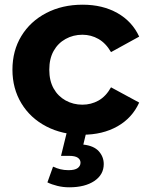

<svg xmlns="http://www.w3.org/2000/svg" viewBox="-20 -566 631 818"><path d="M332 8Q245 8 177 -27.5Q109 -63 71 -126Q33 -189 33 -269Q33 -350 71 -412.5Q109 -475 177 -510.5Q245 -546 332 -546Q417 -546 480 -510.5Q543 -475 573 -410L453 -344Q431 -382 399.5 -400Q368 -418 331 -418Q292 -418 259.5 -400Q227 -382 208.5 -349Q190 -316 190 -269Q190 -222 208.5 -189Q227 -156 259.5 -138Q292 -120 331 -120Q368 -120 399.5 -137.5Q431 -155 453 -194L573 -129Q543 -63 480 -27.5Q417 8 332 8ZM275 232Q249 232 224.5 226Q200 220 182 211L206 144Q221 151 237 155Q253 159 272 159Q299 159 311 150Q323 141 323 127Q323 114 311.5 106Q300 98 274 98H240L266 -8H349L335 50Q380 55 401 78.5Q422 102 422 133Q422 178 382 205Q342 232 275 232Z"/></svg>

Font: Montserrat Z
Style: Bold
Weight: 700
Designer: Julieta Ulanovsky
Foundry: Julieta Ulanovsky
Version: Version 8.000